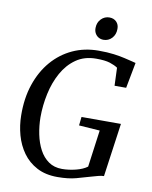

<svg xmlns="http://www.w3.org/2000/svg" viewBox="-101 -1025 877 1108"><g transform="rotate(10 337.0 -471.5)"><path d="M312.5 8Q242.5 8 192 -18.8Q141.5 -45.5 109.2 -90.5Q77 -135.5 61.5 -191.5Q46 -247.5 45.5 -305.5Q44 -406.5 71.8 -488.5Q99.5 -570.5 150.2 -629.2Q201 -688 270 -719.8Q339 -751.5 421.5 -751.5Q474 -751.5 511.2 -746.5Q548.5 -741.5 574.8 -735.2Q601 -729 619.5 -724.5Q625.5 -723 631.2 -721.5Q637 -720 643 -718.5L614.5 -568H546.5L542.5 -673Q524 -685.5 495.8 -694.5Q467.5 -703.5 415.5 -703.5Q347 -703.5 298 -669.2Q249 -635 217.8 -578.5Q186.5 -522 171.8 -453.2Q157 -384.5 157 -315Q157.5 -264 167.5 -215.2Q177.5 -166.5 198.2 -127.5Q219 -88.5 251.8 -65.5Q284.5 -42.5 330.5 -42.5Q370 -42.5 411 -52.8Q452 -63 477.5 -82L507 -298.5L384.5 -307L390 -357.5H621L577 -44Q562 -44 544 -39Q526 -34 504.5 -28Q467.5 -17 422 -4.5Q376.5 8 312.5 8ZM437 -818Q421 -818 408 -825.5Q395 -833 387.5 -846.8Q380 -860.5 380.5 -878.5Q381 -910 401.2 -930.5Q421.5 -951 449.5 -951Q475 -951 490.8 -935Q506.5 -919 506 -893.5Q506 -860.5 486 -839.2Q466 -818 437 -818Z"/></g></svg>

Font: Merriweather 36pt
Style: Italic
Weight: 400
Italic angle: -7.8°
Version: Version 2.101